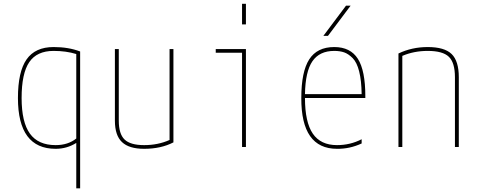

<svg xmlns="http://www.w3.org/2000/svg" viewBox="-20 -780 2540 1019"><path d="M405.3 -506.8V219.7H384.8V-21.5Q335 9.8 275.4 9.8Q75.2 9.8 75.2 -259.8Q75.2 -399.4 121.1 -464.8Q167 -530.3 264.6 -530.3Q343.8 -530.3 405.3 -506.8ZM94.7 -259.8Q94.7 -131.8 138.7 -70.8Q182.6 -9.8 275.4 -9.8Q340.8 -9.8 384.8 -44.9V-493.2Q331.1 -509.8 264.6 -509.8Q175.8 -509.8 135.3 -450.2Q94.7 -390.6 94.7 -259.8Z M879.9 -37.1V-519.5H900.4V-24.4Q834 9.8 745.1 9.8Q665 9.8 627.4 -25.9Q589.8 -61.5 589.8 -139.6V-519.5H610.4V-139.6Q610.4 -69.3 641.1 -39.6Q671.9 -9.8 745.1 -9.8Q818.4 -9.8 879.9 -37.1Z M1285.2 0H1264.6V-500H1125V-519.5H1285.2ZM1264.6 -650.4V-759.8H1285.2V-650.4Z M1899.4 -280.3Q1898.4 -352.5 1886.2 -400.9Q1874 -449.2 1851.6 -471.7Q1829.1 -494.1 1806.6 -502Q1784.2 -509.8 1753.9 -509.8Q1675.8 -509.8 1638.2 -455.1Q1600.6 -400.4 1598.6 -280.3ZM1696.3 -589.8 1816.4 -750H1840.8L1720.7 -589.8ZM1598.6 -259.8Q1598.6 -131.8 1640.1 -70.8Q1681.6 -9.8 1768.6 -9.8Q1838.9 -9.8 1899.4 -41V-18.6Q1835.9 10.7 1768.6 9.8Q1578.1 9.8 1579.1 -259.8Q1579.1 -399.4 1621.1 -464.8Q1663.1 -530.3 1753.9 -530.3Q1839.8 -530.3 1879.4 -467.8Q1918.9 -405.3 1918.9 -269.5V-259.8Z M2094.7 -496.1Q2166 -530.3 2250 -530.3Q2338.9 -530.3 2377 -493.2Q2415 -456.1 2415 -370.1V0H2394.5V-370.1Q2394.5 -447.3 2362.3 -478.5Q2330.1 -509.8 2250 -509.8Q2176.8 -509.8 2115.2 -483.4V0H2094.7Z"/></svg>

Font: Mgen+ 1mn thin
Style: Regular
Weight: 100
Designer: [Source Han Sans]
Ryoko NISHIZUKA  (kana & ideographs); Paul D. Hunt (Latin, Greek & Cyrillic); Wenlong ZHANG  (bopomofo
Version: Version 1.059.20150602